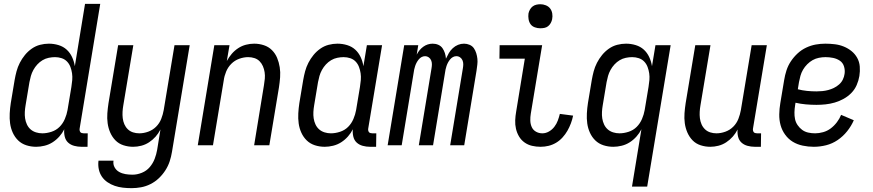

<svg xmlns="http://www.w3.org/2000/svg" viewBox="-20 -755 4540 998"><path d="M168 8Q141 8 116.5 0Q92 -8 74.5 -25Q57 -42 46.5 -65Q36 -88 32.5 -113.5Q29 -139 30.5 -166Q32 -193 36 -219L56 -339Q60 -362 66 -384.5Q72 -407 83 -428.5Q94 -450 109.5 -469Q125 -488 145 -502Q165 -516 188 -522Q211 -528 234 -528Q260 -528 284.5 -520.5Q309 -513 326.5 -497Q344 -481 354.5 -458.5Q365 -436 369 -411L422 -735H501L394 -87Q393 -82 394 -77Q395 -72 397.5 -68.5Q400 -65 405 -63.5Q410 -62 415 -62H436L435 8H403Q384 8 365.5 3Q347 -2 334 -14Q321 -26 316.5 -45Q312 -64 314 -83Q304 -63 288.5 -45.5Q273 -28 253.5 -15.5Q234 -3 211.5 2.5Q189 8 168 8ZM200 -62Q223 -62 247.5 -70Q272 -78 289.5 -95.5Q307 -113 317 -136.5Q327 -160 331 -183L351 -303Q354 -321 355.5 -339Q357 -357 354.5 -374Q352 -391 346 -407Q340 -423 328.5 -435Q317 -447 300.5 -452.5Q284 -458 266 -458Q250 -458 233 -454.5Q216 -451 201 -442Q186 -433 174 -420Q162 -407 153.5 -391.5Q145 -376 140.5 -360Q136 -344 133 -328L113 -208Q110 -191 109 -173.5Q108 -156 110.5 -139.5Q113 -123 120 -108Q127 -93 139 -82.5Q151 -72 167 -67Q183 -62 200 -62Z M664 223Q641 223 619 220.5Q597 218 576.5 211Q556 204 538.5 192Q521 180 509.5 163Q498 146 493.5 124.5Q489 103 492 80H570Q567 99 575.5 114.5Q584 130 599 138.5Q614 147 632 150Q650 153 669 153Q693 153 717.5 143Q742 133 758.5 113.5Q775 94 784 70.5Q793 47 797 23L814 -82Q804 -62 789 -45Q774 -28 755 -15.5Q736 -3 714.5 2.5Q693 8 672 8Q646 8 621.5 0Q597 -8 580 -25.5Q563 -43 553 -66Q543 -89 539.5 -114.5Q536 -140 538 -166.5Q540 -193 544 -219L594 -520H673L621 -208Q618 -191 617 -174Q616 -157 618 -140.5Q620 -124 626.5 -109Q633 -94 644.5 -83Q656 -72 671.5 -67Q687 -62 704 -62Q727 -62 750.5 -70.5Q774 -79 791.5 -96.5Q809 -114 818 -137Q827 -160 831 -183L887 -520H966L874 34Q870 59 862 83.5Q854 108 839.5 130.5Q825 153 805.5 171.5Q786 190 762 202Q738 214 713 218.5Q688 223 664 223Z M1008 0 1094 -520H1173L1159 -438Q1170 -458 1184.5 -475Q1199 -492 1218 -504.5Q1237 -517 1258.5 -522.5Q1280 -528 1301 -528Q1327 -528 1351.5 -520Q1376 -512 1393.5 -494.5Q1411 -477 1420.5 -454Q1430 -431 1434 -405.5Q1438 -380 1436 -353.5Q1434 -327 1430 -301L1380 0H1301L1352 -312Q1355 -329 1356.5 -346Q1358 -363 1355.5 -379.5Q1353 -396 1346.5 -411Q1340 -426 1329 -437Q1318 -448 1302.5 -453Q1287 -458 1270 -458Q1247 -458 1223.5 -449.5Q1200 -441 1182.5 -423.5Q1165 -406 1155.5 -383Q1146 -360 1143 -337L1087 0Z M1668 8Q1641 8 1616.5 0Q1592 -8 1574.5 -25Q1557 -42 1546.5 -65Q1536 -88 1532.5 -113.5Q1529 -139 1530.5 -166Q1532 -193 1536 -219L1556 -339Q1560 -362 1566 -384.5Q1572 -407 1583 -428.5Q1594 -450 1609.5 -469Q1625 -488 1645 -502Q1665 -516 1688 -522Q1711 -528 1734 -528Q1760 -528 1784.5 -520.5Q1809 -513 1826.5 -497Q1844 -481 1854.5 -458.5Q1865 -436 1869 -411L1887 -520H1966L1894 -87Q1893 -82 1894 -77Q1895 -72 1897.5 -68.5Q1900 -65 1905 -63.5Q1910 -62 1915 -62H1936L1935 8H1903Q1884 8 1865.5 3Q1847 -2 1834 -14Q1821 -26 1816.5 -45Q1812 -64 1814 -83Q1804 -63 1788.5 -45.5Q1773 -28 1753.5 -15.5Q1734 -3 1711.5 2.5Q1689 8 1668 8ZM1700 -62Q1723 -62 1747.5 -70Q1772 -78 1789.5 -95.5Q1807 -113 1817 -136.5Q1827 -160 1831 -183L1851 -303Q1854 -321 1855.5 -339Q1857 -357 1854.5 -374Q1852 -391 1846 -407Q1840 -423 1828.5 -435Q1817 -447 1800.5 -452.5Q1784 -458 1766 -458Q1750 -458 1733 -454.5Q1716 -451 1701 -442Q1686 -433 1674 -420Q1662 -407 1653.5 -391.5Q1645 -376 1640.5 -360Q1636 -344 1633 -328L1613 -208Q1610 -191 1609 -173.5Q1608 -156 1610.5 -139.5Q1613 -123 1620 -108Q1627 -93 1639 -82.5Q1651 -72 1667 -67Q1683 -62 1700 -62Z M1995 0 2081 -520H2154L2146 -471Q2152 -483 2160.5 -493.5Q2169 -504 2180 -512Q2191 -520 2203.5 -524Q2216 -528 2229 -528Q2245 -528 2258.5 -522Q2272 -516 2280 -504.5Q2288 -493 2292.5 -479Q2297 -465 2298 -450Q2305 -465 2313 -479Q2321 -493 2333.5 -504.5Q2346 -516 2361 -522Q2376 -528 2392 -528Q2407 -528 2421 -522Q2435 -516 2443 -504.5Q2451 -493 2455.5 -478.5Q2460 -464 2461.5 -449Q2463 -434 2461 -418.5Q2459 -403 2457 -388L2393 0H2320L2386 -400Q2388 -411 2388 -421.5Q2388 -432 2384 -441.5Q2380 -451 2371.5 -457Q2363 -463 2352 -463Q2343 -463 2334.5 -458.5Q2326 -454 2319.5 -446Q2313 -438 2308.5 -429.5Q2304 -421 2301 -412Q2298 -403 2296 -394Q2294 -385 2293 -376L2231 0H2157L2223 -400Q2225 -411 2225 -421.5Q2225 -432 2221 -441.5Q2217 -451 2208.5 -457Q2200 -463 2190 -463Q2180 -463 2171.5 -458.5Q2163 -454 2156.5 -446Q2150 -438 2145.5 -429.5Q2141 -421 2138 -412Q2135 -403 2133 -394Q2131 -385 2130 -376L2068 0Z M2790 8Q2767 8 2745.5 3Q2724 -2 2706.5 -14.5Q2689 -27 2678 -45.5Q2667 -64 2662 -85.5Q2657 -107 2658 -130Q2659 -153 2663 -175L2708 -450H2576L2577 -520H2798L2739 -164Q2736 -146 2736.5 -128Q2737 -110 2744 -94.5Q2751 -79 2766 -70.5Q2781 -62 2799 -62Q2817 -62 2833.5 -71.5Q2850 -81 2861.5 -96Q2873 -111 2879.5 -128.5Q2886 -146 2890 -163L2959 -154Q2955 -134 2947.5 -114Q2940 -94 2929.5 -75.5Q2919 -57 2904 -40.5Q2889 -24 2870.5 -13Q2852 -2 2831.5 3Q2811 8 2790 8ZM2788 -608Q2774 -608 2760 -613Q2746 -618 2738 -629Q2730 -640 2727.5 -655Q2725 -670 2727 -685Q2729 -695 2734.5 -705Q2740 -715 2748.5 -721.5Q2757 -728 2767.5 -730.5Q2778 -733 2789 -733Q2803 -733 2817 -727.5Q2831 -722 2839.5 -711Q2848 -700 2850.5 -685Q2853 -670 2850 -655Q2848 -645 2842.5 -635Q2837 -625 2828.5 -618.5Q2820 -612 2809.5 -610Q2799 -608 2788 -608Z M3265 215 3314 -83Q3304 -63 3288.5 -45.5Q3273 -28 3253.5 -15.5Q3234 -3 3211.5 2.5Q3189 8 3168 8Q3141 8 3116.5 0Q3092 -8 3074.5 -25Q3057 -42 3046.5 -65Q3036 -88 3032.5 -113.5Q3029 -139 3030.5 -166Q3032 -193 3036 -219L3056 -339Q3060 -362 3066 -384.5Q3072 -407 3083 -428.5Q3094 -450 3109.5 -469Q3125 -488 3145 -502Q3165 -516 3188 -522Q3211 -528 3234 -528Q3260 -528 3284.5 -520.5Q3309 -513 3326.5 -497Q3344 -481 3354.5 -458.5Q3365 -436 3369 -411L3387 -520H3466L3344 215ZM3200 -62Q3223 -62 3247.5 -70Q3272 -78 3289.5 -95.5Q3307 -113 3317 -136.5Q3327 -160 3331 -183L3351 -303Q3354 -321 3355.5 -339Q3357 -357 3354.5 -374Q3352 -391 3346 -407Q3340 -423 3328.5 -435Q3317 -447 3300.5 -452.5Q3284 -458 3266 -458Q3250 -458 3233 -454.5Q3216 -451 3201 -442Q3186 -433 3174 -420Q3162 -407 3153.5 -391.5Q3145 -376 3140.5 -360Q3136 -344 3133 -328L3113 -208Q3110 -191 3109 -173.5Q3108 -156 3110.5 -139.5Q3113 -123 3120 -108Q3127 -93 3139 -82.5Q3151 -72 3167 -67Q3183 -62 3200 -62Z M3672 8Q3646 8 3621.5 0Q3597 -8 3580 -25.5Q3563 -43 3553 -66Q3543 -89 3539.5 -114.5Q3536 -140 3538 -166.5Q3540 -193 3544 -219L3594 -520H3673L3621 -208Q3618 -191 3617 -174Q3616 -157 3618 -140.5Q3620 -124 3626.5 -109Q3633 -94 3644.5 -83Q3656 -72 3671.5 -67Q3687 -62 3704 -62Q3727 -62 3750.5 -70.5Q3774 -79 3791.5 -96.5Q3809 -114 3818 -137Q3827 -160 3831 -183L3887 -520H3966L3894 -87Q3893 -82 3894 -77Q3895 -72 3897.5 -68.5Q3900 -65 3905 -63.5Q3910 -62 3915 -62H3936L3935 8H3903Q3884 8 3865.5 3Q3847 -2 3834 -14Q3821 -26 3816.5 -44.5Q3812 -63 3814 -82Q3804 -62 3789 -45Q3774 -28 3755 -15.5Q3736 -3 3714.5 2.5Q3693 8 3672 8Z M4210 8Q4181 8 4152.5 2Q4124 -4 4101 -18Q4078 -32 4061.5 -54.5Q4045 -77 4037.5 -104Q4030 -131 4030.5 -160.5Q4031 -190 4036 -219L4056 -339Q4060 -364 4068 -389Q4076 -414 4091 -436.5Q4106 -459 4126 -477.5Q4146 -496 4170.5 -507.5Q4195 -519 4220 -523.5Q4245 -528 4270 -528Q4295 -528 4319.5 -525Q4344 -522 4366 -513Q4388 -504 4406 -489.5Q4424 -475 4435.5 -454.5Q4447 -434 4449 -409.5Q4451 -385 4447 -360Q4443 -336 4433 -313Q4423 -290 4405.5 -272Q4388 -254 4365.5 -241.5Q4343 -229 4319 -222Q4295 -215 4271 -212.5Q4247 -210 4224 -210Q4196 -210 4168.5 -212.5Q4141 -215 4115 -221L4113 -208Q4110 -190 4109.5 -171.5Q4109 -153 4112.5 -136Q4116 -119 4126 -104.5Q4136 -90 4149.5 -80Q4163 -70 4180.5 -66Q4198 -62 4217 -62Q4237 -62 4258.5 -68Q4280 -74 4298 -87.5Q4316 -101 4330 -119.5Q4344 -138 4352 -158L4418 -130Q4405 -100 4383.5 -73Q4362 -46 4334 -27Q4306 -8 4274 0Q4242 8 4210 8ZM4224 -280Q4239 -280 4254.5 -281.5Q4270 -283 4285 -287Q4300 -291 4314.5 -298Q4329 -305 4341.5 -316Q4354 -327 4361 -341.5Q4368 -356 4370 -371Q4373 -391 4367 -410Q4361 -429 4345.5 -439.5Q4330 -450 4310.5 -454Q4291 -458 4271 -458Q4254 -458 4236.5 -454.5Q4219 -451 4204 -442.5Q4189 -434 4176 -421Q4163 -408 4154 -392.5Q4145 -377 4140.5 -360.5Q4136 -344 4133 -328L4127 -291Q4150 -285 4174.5 -282.5Q4199 -280 4224 -280Z"/></svg>

Font: Iosevka Term Curly
Style: Italic
Weight: 400
Italic angle: -9°
Designer: Belleve Invis
Foundry: Belleve Invis
Version: Version 32.3.0